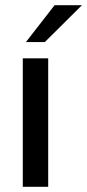

<svg xmlns="http://www.w3.org/2000/svg" viewBox="-20 -717 334 737"><path d="M67.5 0V-493H165V0ZM79.5 -555.5 189.5 -697H294.5L152 -555.5Z"/></svg>

Font: HK Grotesk Medium
Style: Regular
Weight: 500
Designer: Alfredo Marco Pradil
Foundry: Hanken Design Co.
Version: Version 3.001;FEAKit 1.0